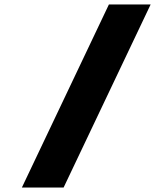

<svg xmlns="http://www.w3.org/2000/svg" viewBox="-20 -845 699 865"><path d="M658.7 -825H470.7L78.5 0H266.5Z"/></svg>

Font: Hussar
Style: BdSuprExtOblFive
Weight: 700
Foundry: Cannot Into Space Fonts
Version: Version 2.00